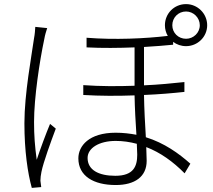

<svg xmlns="http://www.w3.org/2000/svg" viewBox="-20 -872 1040 936"><path d="M210 -735 152 -741C151 -725 150 -706 146 -686C134 -600 99 -415 99 -271C99 -136 115 -29 135 44L181 40C180 32 178 19 177 9C177 -3 179 -20 182 -34C191 -80 229 -184 252 -245L224 -268C205 -223 176 -145 159 -93C150 -159 146 -211 146 -277C146 -396 173 -574 196 -682C199 -700 205 -720 210 -735ZM820 -749C820 -786 849 -816 887 -816C923 -816 954 -786 954 -749C954 -712 923 -683 887 -683C849 -683 820 -712 820 -749ZM647 -171 649 -118C649 -61 631 -15 542 -15C460 -15 407 -44 407 -102C407 -150 463 -185 544 -185C579 -185 613 -180 647 -171ZM784 -749C784 -730 789 -712 798 -697C688 -684 539 -677 402 -688V-641C479 -637 560 -638 636 -641V-454C555 -451 469 -451 386 -457V-409C468 -404 554 -404 636 -407C637 -347 641 -274 645 -215C613 -221 580 -225 544 -225C413 -225 362 -160 362 -100C362 -14 436 30 544 30C638 30 695 -11 695 -88L693 -155C761 -129 824 -84 880 -27L908 -74C852 -124 781 -175 691 -203C687 -267 683 -342 682 -409C756 -412 824 -418 879 -424V-472C821 -466 754 -459 682 -456V-643C735 -646 783 -650 824 -654V-668C841 -655 863 -647 887 -647C943 -647 990 -692 990 -749C990 -806 943 -852 887 -852C829 -852 784 -806 784 -749Z"/></svg>

Font: Noto Sans SC Light
Style: Regular
Weight: 300
Designer: Ryoko NISHIZUKA 西塚涼子 (kana, bopomofo & ideographs); Paul D. Hunt (Latin, Greek & Cyrillic); Sandoll Communications 산돌커뮤니
Foundry: Adobe
Version: Version 2.004;hotconv 1.0.118;makeotfexe 2.5.65603